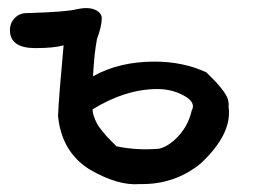

<svg xmlns="http://www.w3.org/2000/svg" viewBox="-20 -448 638 483"><path d="M332 15Q277 20 205 -22Q135 -66 126 -156Q128 -205 140 -334Q116 -327 69 -327Q5 -327 5 -372Q5 -390 17 -402.5Q29 -415 47 -415Q149 -418 174 -425Q202 -431 219 -423.5Q236 -416 236 -402Q236 -382 224 -350Q217 -314 214 -256Q279 -293 369 -293Q441 -293 499 -266Q546 -221 553 -199Q556 -189 555 -180Q565 -111 484 -36Q418 17 332 15ZM381 -74Q407 -81 430.5 -107.5Q454 -134 462 -169Q474 -190 443.5 -207Q413 -224 376 -224Q296 -224 213 -173Q213 -164 216.5 -154.5Q220 -145 223.5 -138Q227 -131 235.5 -120.5Q244 -110 247.5 -106Q251 -102 261.5 -91.5Q272 -81 273 -80Q325 -69 381 -74Z"/></svg>

Font: Excalifont
Style: Regular
Weight: 400
Designer: Your Own Font Foundry (Virgil); Ján Filípek / DizajnDesign (Excalifont, modifications)
Foundry: Your Own Font Foundry (Virgil); Ján Filípek / DizajnDesign (Excalifont, modifications)
Version: Version 1.000;Glyphs 3.2 (3227)